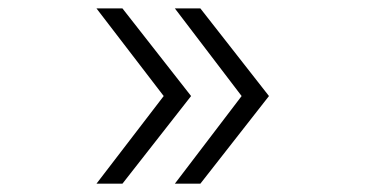

<svg xmlns="http://www.w3.org/2000/svg" viewBox="-20 -619 879 460"><path d="M372.2 -388.9 211.1 -598.9H273.3L437.8 -388.9L273.3 -178.9H211.1ZM558.9 -388.9 398.9 -598.9H460L624.4 -388.9L460 -178.9H398.9Z"/></svg>

Font: Paperlogy 3 Light
Style: Regular
Weight: 300
Designer: redesigned by Lee Juim, glyphs from Gmarket Sans & Montserrat
Foundry: PT&
Version: Version 1.001